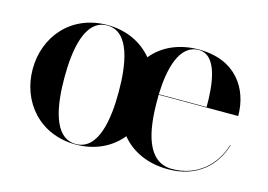

<svg xmlns="http://www.w3.org/2000/svg" viewBox="-71 -603 1041 745"><g transform="rotate(15 449.0 -230.0)"><path d="M42 -230C42 -100 132.5 10 278.5 10C357 10 420 -22 460.5 -72C504 -18.5 571 10 649 10C765 10 834.5 -56 860.5 -143H858.5C833.5 -59.5 764.5 5 664.5 5C563 5 540 -113.5 540 -235C540 -243.5 540 -251.5 540 -260H859.5C859.5 -369 795 -470 646 -470C568.5 -470 502.5 -441.5 460 -389C419 -438.5 357 -470 278.5 -470C132.5 -470 42 -360 42 -230ZM169.5 -230C169.5 -336.5 187 -468 278.5 -468C370 -468 387.5 -336.5 387.5 -230C387.5 -123.5 370 8 278.5 8C187 8 169.5 -123.5 169.5 -230ZM646 -468C722.5 -468 732.5 -345 732 -262H540C543.5 -367 568.5 -468 646 -468Z"/></g></svg>

Font: Bodoni* 96pt Medium
Style: Regular
Weight: 500
Version: Version 2.3